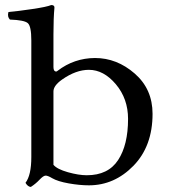

<svg xmlns="http://www.w3.org/2000/svg" viewBox="-20 -718 680 754"><path d="M224.1 -405.8Q189.9 -381.8 189.9 -358.9V-70.8Q204.1 -53.7 246.6 -41.7Q289.1 -29.8 320.8 -29.8Q404.8 -29.8 443.8 -89.4Q482.9 -148.9 482.9 -251Q482.9 -330.1 435.1 -387Q387.2 -443.8 329.1 -443.8Q278.3 -443.8 224.1 -405.8ZM206.1 -439.9Q271 -489.7 353 -490.2Q439 -490.2 509 -429.2Q579.1 -368.2 579.1 -271Q579.1 -144 504.2 -67.1Q429.2 9.8 329.1 9.8Q293 9.8 250 2.2Q207 -5.4 185.1 -18.1Q166.5 -29.3 158 -28.3Q149.4 -27.3 135 -12Q120.6 3.4 101.1 16.1Q89.4 15.6 80.1 0Q103 -29.8 103 -101.1V-559.1Q103 -615.2 89.1 -627.2Q75.2 -639.2 19 -641.1Q7.8 -652.3 13.2 -670.9Q48.3 -673.8 106.2 -682.4Q164.1 -690.9 181.2 -698.2Q194.3 -698.2 193.8 -688Q189.9 -647 189.9 -583V-456.1Q189.9 -441.9 195.6 -438.5Q201.2 -435.1 206.1 -439.9Z"/></svg>

Font: Linux Libertine Mono
Style: Mono
Weight: 400
Designer: Philipp H. Poll
Foundry: Philipp H. Poll
Version: Version 5.1.7 ; ttfautohint (v0.9)